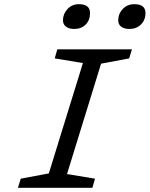

<svg xmlns="http://www.w3.org/2000/svg" viewBox="-20 -888 708 908"><path d="M331.1 -751Q307.1 -751 292.5 -761.7Q277.8 -772.5 277.8 -792Q277.8 -822.3 299.1 -845.2Q320.3 -868.2 353 -868.2Q405.8 -868.2 405.8 -826.2Q405.8 -792.5 385 -771.7Q364.3 -751 331.1 -751ZM592.8 -751Q567.4 -751 553.2 -761.7Q539.1 -772.5 539.1 -792Q539.1 -822.8 560.5 -845.5Q582 -868.2 615.2 -868.2Q668 -868.2 668 -826.2Q668 -793.5 646.5 -772.2Q625 -751 592.8 -751ZM78.1 -43 210.9 -67.9 372.1 -589.8 238.8 -611.8 251 -654.8H604L590.8 -611.8L458 -586.9L296.9 -64.9L429.2 -43L417 0H64.9Z"/></svg>

Font: IntelOne Mono
Style: Italic
Weight: 400
Italic angle: -16°
Designer: Fred Shallcrass
Foundry: Frere-Jones Type LLC
Version: Version 1.200;hotconv 1.1.0;makeotfexe 2.6.0;FJTRelease1.2